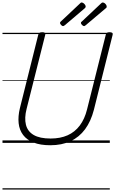

<svg xmlns="http://www.w3.org/2000/svg" viewBox="-20 -1149 927 1544"><path d="M385 19Q305 19 250.5 -2.5Q196 -24 166 -63.5Q136 -103 130 -158Q124 -213 140 -279L288 -871Q291 -881 297.5 -885.5Q304 -890 320 -890Q334 -890 340.5 -885.5Q347 -881 344 -870L194 -274Q175 -200 188.5 -146Q202 -92 251 -63.5Q300 -35 387 -35Q465 -35 523.5 -61Q582 -87 621.5 -139.5Q661 -192 680 -269L831 -871Q833 -881 839.5 -885.5Q846 -890 861 -890Q891 -890 886 -870L735 -266Q711 -173 664 -109.5Q617 -46 547 -13.5Q477 19 385 19ZM487 -939Q480 -939 471.5 -948Q463 -957 463 -963Q463 -966 463.5 -969Q464 -972 468 -975L622 -1120Q626 -1124 629 -1126.5Q632 -1129 636 -1129Q643 -1129 650.5 -1124Q658 -1119 663.5 -1111Q669 -1103 669 -1097Q669 -1093 667.5 -1089.5Q666 -1086 661 -1082L501 -946Q496 -943 493 -941Q490 -939 487 -939ZM656 -939Q649 -939 640 -948Q631 -957 631 -963Q631 -966 631.5 -969Q632 -972 637 -975L791 -1120Q795 -1124 798.5 -1126.5Q802 -1129 805 -1129Q813 -1129 820.5 -1124Q828 -1119 833 -1111Q838 -1103 838 -1097Q838 -1093 837 -1089.5Q836 -1086 830 -1082L669 -946Q665 -943 662 -941Q659 -939 656 -939ZM0 365H863V375H0ZM0 -20H863V0H0ZM0 -505H863V-500H0ZM0 -885H863V-875H0Z"/></svg>

Font: Playwrite IS Guides
Style: Regular
Weight: 400
Designer: Veronika Burian, José Scaglione
Foundry: TypeTogether
Version: Version 1.003